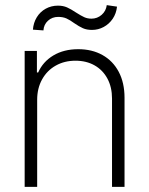

<svg xmlns="http://www.w3.org/2000/svg" viewBox="-20 -729 582 749"><path d="M125 0H76.2V-530.3H124V-446.3H128.9Q147.5 -488.3 188.2 -512.7Q229 -537.1 285.2 -537.1Q338.9 -537.1 379.6 -514.4Q420.4 -491.7 443.1 -449Q465.8 -406.2 465.8 -347.7V0H417V-344.7Q417 -388.7 399.2 -422.1Q381.3 -455.6 349.1 -473.9Q316.9 -492.2 274.4 -492.2Q231.4 -492.2 197.5 -473.1Q163.6 -454.1 144.3 -419.4Q125 -384.8 125 -339.8ZM206.1 -707Q226.1 -707 241.5 -700.2Q256.8 -693.4 277.3 -679.7Q296.4 -667.5 308.8 -661.9Q321.3 -656.2 336.9 -656.2Q359.4 -656.2 376.5 -671.1Q393.6 -686 396.5 -709L436.5 -703.1Q433.6 -676.3 419.7 -655.8Q405.8 -635.3 384.5 -623.8Q363.3 -612.3 338.9 -612.3Q318.4 -612.3 303.5 -618.9Q288.6 -625.5 269.5 -638.7Q252.9 -650.9 239.3 -657Q225.6 -663.1 207 -663.1Q183.6 -663.1 167.2 -648.2Q150.9 -633.3 149.4 -610.4L108.4 -613.3Q110.4 -640.1 123.5 -661.6Q136.7 -683.1 158.4 -695.1Q180.2 -707 206.1 -707Z"/></svg>

Font: Pretendard Std ExtraLight
Style: Regular
Weight: 200
Designer: Base glyphs from Inter by Rasmus Andersson; Hangeul glyphs from Noto Sans CJK(Source Han Sans) by Jang Soo-young and Kan
Foundry: Kil Hyung-jin
Version: Version 1.309